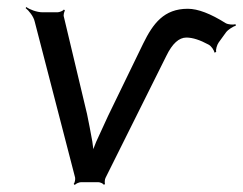

<svg xmlns="http://www.w3.org/2000/svg" viewBox="-20 -519 692 547"><path d="M623 -453C580 -480 544 -494 515 -494C447 -494 416 -452 388 -395L288 -189L254 -115C249 -103 243 -88 242 -79H246C247 -88 245 -104 243 -116C238 -144 233 -170 228 -194L162 -471C160 -476 163 -486 165 -489L162 -492C160 -488 149 -484 144 -484H101C85 -484 64 -492 55 -499L53 -496C62 -489 76 -472 79 -457L194 -13C195 -8 193 2 190 5L193 8C196 4 206 0 211 0H260C265 0 275 4 276 8L279 5C278 2 278 -8 281 -13L454 -360C471 -395 490 -412 511 -412C529 -412 550 -405 574 -392C582 -388 590 -376 591 -369L596 -371C594 -377 598 -391 603 -398L624 -427C630 -435 645 -444 652 -446L651 -450C644 -448 630 -449 623 -453Z"/></svg>

Font: Gamestation Storm Oblique 
Style: Italic
Weight: 400
Designer: Jonas Hecksher
Foundry: Jonas Hecksher, Playtypeª, e-types AS
Version: Version 1.003